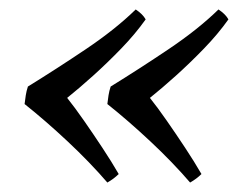

<svg xmlns="http://www.w3.org/2000/svg" viewBox="-20 -445 513 406"><path d="M122 -238Q138 -218 157.5 -190Q177 -162 196.5 -132.5Q216 -103 231 -77Q221 -67 207 -59Q170 -102 123 -146Q76 -190 32 -225Q33 -234 34.5 -243.5Q36 -253 39 -262Q99 -299 161.5 -341Q224 -383 267 -425Q282 -415 288 -404Q266 -373 236.5 -342.5Q207 -312 177 -285Q147 -258 122 -238ZM297 -238Q313 -218 332.5 -190Q352 -162 371.5 -132.5Q391 -103 406 -77Q396 -67 382 -59Q345 -102 298 -146Q251 -190 207 -225Q208 -234 209.5 -243.5Q211 -253 214 -262Q274 -299 336.5 -341Q399 -383 442 -425Q457 -415 463 -404Q441 -373 411.5 -342.5Q382 -312 352 -285Q322 -258 297 -238Z"/></svg>

Font: Castoro
Style: Italic
Weight: 400
Italic angle: -11°
Designer: John Hudson with Paul Hanslow, assisted by Kaja Sojewska.
Foundry: Tiro Typeworks Ltd.
Version: Version 2.04